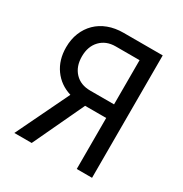

<svg xmlns="http://www.w3.org/2000/svg" viewBox="-167 -849 934 978"><g transform="rotate(30 300.0 -360.0)"><path d="M203 -311Q138 -331 100.5 -383.5Q63 -436 63 -510Q63 -557 78.5 -595.5Q94 -634 122.5 -662Q151 -690 191 -705Q231 -720 280 -720H510V0H420V-300H296L155 0H53ZM280 -380H420V-640H280Q224 -640 190 -604.5Q156 -569 156 -510Q156 -451 189.5 -415.5Q223 -380 280 -380Z"/></g></svg>

Font: JetBrainsMono NF
Style: Regular
Weight: 400
Monospace: yes
Designer: Philipp Nurullin, Konstantin Bulenkov
Foundry: JetBrains
Version: Version 1.0.2; ttfautohint (v1.8.3)